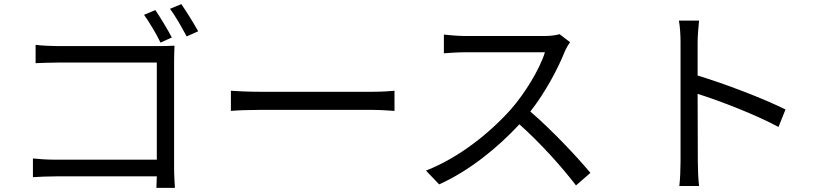

<svg xmlns="http://www.w3.org/2000/svg" viewBox="-20 -874 3990 933"><path d="M815 -692C795 -730 758 -791 735 -825L680 -802C705 -767 740 -709 760 -667ZM826 -574C826 -598 827 -629 828 -652C809 -651 779 -650 754 -650H262C230 -650 186 -652 153 -656V-567C176 -568 226 -570 263 -570H742V-98H251C209 -98 166 -101 140 -104V-13C167 -15 212 -17 253 -17H742C741 7 740 28 740 39H830C829 23 826 -22 826 -58ZM806 -831C833 -796 865 -738 887 -697L943 -722C922 -760 885 -820 861 -854Z M1102 -335C1133 -338 1186 -340 1241 -340H1790C1835 -340 1877 -336 1897 -335V-433C1875 -431 1839 -428 1789 -428H1241C1185 -428 1132 -431 1102 -433Z M2699 -708C2683 -703 2657 -699 2624 -699H2238C2208 -699 2151 -704 2137 -706V-615C2148 -616 2203 -620 2238 -620H2628C2603 -538 2530 -419 2462 -342C2359 -227 2211 -108 2050 -45L2114 22C2262 -45 2397 -155 2504 -270C2606 -179 2712 -61 2779 27L2849 -34C2784 -112 2662 -242 2557 -332C2628 -422 2691 -539 2725 -625C2731 -639 2744 -661 2750 -669Z M3797 -342C3691 -395 3502 -467 3370 -507V-670C3370 -700 3374 -743 3377 -774H3279C3285 -743 3287 -698 3287 -670V-88C3287 -51 3285 -2 3281 30H3377C3373 -3 3371 -56 3371 -88L3370 -418C3481 -383 3654 -316 3763 -257Z"/></svg>

Font: Noto Sans Mono CJK JP Regular
Style: Regular
Weight: 400
Designer: Ryoko NISHIZUKA (kana & ideographs); Paul D. Hunt (Latin, Greek & Cyrillic); Wenlong ZHANG (bopomofo); Sandoll Communica
Foundry: Adobe Systems Incorporated
Version: Version 1.004;PS 1.004;hotconv 1.0.82;makeotf.lib2.5.63406